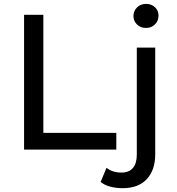

<svg xmlns="http://www.w3.org/2000/svg" viewBox="-20 -777 918 997"><path d="M105 0V-700.2H205.1V-86.9H584V0ZM502.4 168 533.2 94.2Q563 119.1 611.3 119.1Q649.4 119.1 669.9 95.5Q690.4 71.8 690.4 25.9V-529.8H786.1V23.9Q786.1 106 742.2 153.1Q698.2 200.2 617.2 200.2Q582 200.2 552.2 192.1Q522.5 184.1 502.4 168ZM672.9 -693.8Q672.9 -719.7 691.4 -738.3Q710 -756.8 738.3 -756.8Q766.1 -756.8 784.7 -739.5Q803.2 -722.2 803.2 -695.8Q803.2 -668.9 784.7 -650.4Q766.1 -631.8 738.3 -631.8Q710 -631.8 691.4 -649.9Q672.9 -668 672.9 -693.8Z"/></svg>

Font: Montserrat Medium
Style: Regular
Weight: 500
Designer: Julieta Ulanovsky
Foundry: Julieta Ulanovsky
Version: Version 7.200